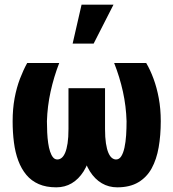

<svg xmlns="http://www.w3.org/2000/svg" viewBox="-20 -801 748 831"><path d="M474.1 -528.3H612.8Q630.4 -498.5 644.5 -460.2Q658.7 -421.9 667.2 -376Q675.8 -330.1 675.8 -276.4Q675.8 -215.3 666.7 -163.3Q657.7 -111.3 636.5 -72.5Q615.2 -33.7 578.6 -12Q542 9.8 487.3 9.8Q450.7 9.8 420.7 -7.8Q390.6 -25.4 369.1 -59.3Q347.7 -93.3 336.2 -142.8Q324.7 -192.4 324.7 -257.3V-419.4H434.6V-242.7Q434.6 -206.1 438.5 -180.7Q442.4 -155.3 449 -139.9Q455.6 -124.5 464.1 -117.7Q472.7 -110.8 482.4 -110.8Q496.1 -110.8 504.9 -124.8Q513.7 -138.7 518.8 -162.4Q523.9 -186 525.9 -215.6Q527.8 -245.1 527.8 -276.4Q525.9 -341.3 512 -404.5Q498 -467.8 474.1 -528.3ZM97.7 -528.3H236.3Q212.9 -467.8 199 -404.5Q185.1 -341.3 183.1 -276.4Q183.1 -251.5 184.3 -227.3Q185.5 -203.1 188.5 -182.1Q191.4 -161.1 196.8 -145Q202.1 -128.9 209.7 -119.9Q217.3 -110.8 228 -110.8Q238.3 -110.8 246.8 -117.7Q255.4 -124.5 262 -139.9Q268.6 -155.3 272.5 -180.7Q276.4 -206.1 276.4 -242.7V-419.4H386.2V-257.3Q386.2 -192.4 374.8 -142.8Q363.3 -93.3 341.8 -59.3Q320.3 -25.4 290.5 -7.8Q260.7 9.8 223.6 9.8Q179.7 9.8 147.7 -4.2Q115.7 -18.1 94 -44.2Q72.3 -70.3 59.1 -105.7Q45.9 -141.1 40.3 -184.6Q34.7 -228 34.7 -276.4Q34.7 -330.1 43.2 -376Q51.8 -421.9 66.4 -460.2Q81.1 -498.5 97.7 -528.3ZM294.4 -612.3 333 -780.8H471.2L385.3 -612.3Z"/></svg>

Font: Roboto Condensed ExtraBold
Style: Regular
Weight: 800
Designer: Christian Robertson
Foundry: Google
Version: Version 3.008; 2023